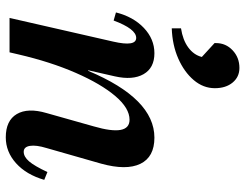

<svg xmlns="http://www.w3.org/2000/svg" viewBox="-112 -723 848 664"><g transform="rotate(90 312.0 -391.0)"><path d="M42 0 124 -359Q142 -438 111 -438Q80 -438 51 -360L23 -368Q38 -428 76.5 -464.5Q115 -501 164 -501Q215 -501 236.5 -463.5Q258 -426 244 -364L223 -272H225Q321 -501 456 -501Q523 -501 546.5 -452.5Q570 -404 546 -317L492 -128Q481 -92 484.5 -70.5Q488 -49 505 -49Q522 -49 538 -67.5Q554 -86 575 -131L602 -120Q584 -58 544.5 -22.5Q505 13 455 13Q397 13 374.5 -25Q352 -63 371 -128L417 -291Q453 -415 394 -415Q354 -415 312 -365.5Q270 -316 232 -229Q194 -142 168 -30L161 0ZM78 -561V-593Q118 -599 144 -618Q170 -637 177 -665L129 -709V-714Q129 -748 154 -771.5Q179 -795 215 -795Q246 -795 265.5 -771.5Q285 -748 285 -710Q285 -670 257 -637Q229 -604 182.5 -583.5Q136 -563 78 -561Z"/></g></svg>

Font: Platypi Medium
Style: Italic
Weight: 500
Italic angle: -13°
Designer: David Sargent
Foundry: Bolt Cutter Type
Version: Version 1.200; ttfautohint (v1.8.4.7-5d5b)